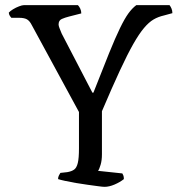

<svg xmlns="http://www.w3.org/2000/svg" viewBox="-20 -724 689 744"><path d="M385 0Q378 0 360 -2.5Q342 -5 319.5 -8Q297 -11 274 -15Q251 -19 232.5 -23Q214 -27 205 -30Q205 -38 208.5 -44.5Q212 -51 214 -54L241 -57Q258 -60 267.5 -67Q277 -74 281.5 -92.5Q286 -111 286 -149V-290L103 -627Q95 -643 84.5 -649Q74 -655 54 -655H24Q22 -657 18.5 -662Q15 -667 14 -675Q19 -681 30.5 -688Q42 -695 54 -699.5Q66 -704 72 -704H282Q287 -699 291 -690.5Q295 -682 295 -672L248 -660Q232 -656 219.5 -650.5Q207 -645 207 -629Q207 -624 210.5 -615Q214 -606 219 -594L338 -365H342Q378 -457 402.5 -517.5Q427 -578 445 -615Q463 -652 477.5 -672Q492 -692 508 -704H637Q641 -699 644.5 -691Q648 -683 648 -673L615 -664Q593 -659 575 -648.5Q557 -638 538 -615.5Q519 -593 496.5 -553.5Q474 -514 444.5 -450.5Q415 -387 375 -293V-126Q375 -103 370 -86Q365 -69 360 -62L454 -52Q456 -49 458 -44Q460 -39 460 -30Q445 -18 424 -9Q403 0 385 0Z"/></svg>

Font: Texturina 12pt Light
Style: Regular
Weight: 300
Designer: Guillermo Torres Carreño
Foundry: Omnibus-Type
Version: Version 1.002